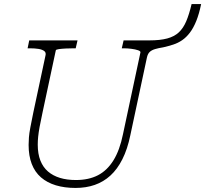

<svg xmlns="http://www.w3.org/2000/svg" viewBox="-20 -909 1011 946"><path d="M352 17Q298 17 255 4Q212 -9 182 -35Q152 -61 136.5 -101Q121 -141 121 -195Q121 -212 122.5 -232Q124 -252 129.5 -281Q135 -310 144 -354L204 -635Q208 -650 198 -657.5Q188 -665 170 -668Q152 -671 127 -671H116L124 -710H362L353 -671H344Q325 -671 304.5 -670Q284 -669 270 -667Q256 -665 255 -661L189 -352Q180 -311 175 -283Q170 -255 168 -235Q166 -215 166 -196Q166 -151 179 -118Q192 -85 216.5 -64Q241 -43 275.5 -32.5Q310 -22 354 -22Q417 -22 462.5 -45.5Q508 -69 539 -119Q570 -169 586 -248L672 -651Q673 -657 660 -661.5Q647 -666 627.5 -668.5Q608 -671 589 -671H580L589 -710H716Q769 -710 804 -719.5Q839 -729 861 -749.5Q883 -770 897.5 -804Q912 -838 924 -889H971Q961 -840 947 -805.5Q933 -771 915.5 -748Q898 -725 877.5 -711Q857 -697 834 -689.5Q811 -682 785 -676Q760 -672 743.5 -667Q727 -662 717.5 -653Q708 -644 704 -626L622 -242Q608 -174 583 -124.5Q558 -75 524 -44Q490 -13 447 2Q404 17 352 17Z"/></svg>

Font: Roboto Serif Thin
Style: Italic
Weight: 250
Italic angle: -10°
Version: Version 1.007